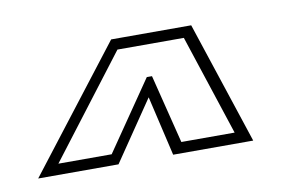

<svg xmlns="http://www.w3.org/2000/svg" viewBox="-39 -775 534 346"><g transform="rotate(-10 228.0 -602.0)"><path d="M7 -490 180 -714H326.5L400.5 -490H254L228.5 -599.5L154 -490ZM47.5 -510H145L231.5 -636H241L272.5 -510H370L309.5 -694H188Z"/></g></svg>

Font: Tourney ExtraLight
Style: Italic
Weight: 250
Italic angle: -12°
Version: Version 1.015